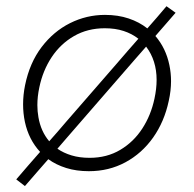

<svg xmlns="http://www.w3.org/2000/svg" viewBox="-20 -554 637 632"><path d="M62 58.5 33.5 36.5Q54 12.5 73.5 -10Q93 -32 112 -54Q74.5 -94.5 62 -152.5Q56 -181 56 -210.5Q56 -241.5 62.5 -273.5Q77.5 -347 116.8 -398.8Q156 -450.5 210.5 -477.8Q265 -505 325.5 -505Q368.5 -505 403.5 -493.2Q438.5 -481.5 465 -460.5Q480.5 -478.5 496.5 -496.5Q512 -514.5 528 -533.5L558 -512L525 -474Q508 -454.5 491.5 -435.5Q526 -395.5 537.5 -340Q543 -314 543 -287Q543 -255.5 535.5 -222Q521 -153.5 484 -101.2Q447 -49 392.8 -19.8Q338.5 9.5 272.5 9.5Q231.5 9.5 198 -1Q164.5 -11.5 139 -30Q120 -8.5 101 13.5Q82 35.5 62 58.5ZM109.5 -266.5Q103 -236.5 103 -208Q103 -187.5 106.5 -168Q114.5 -121.5 142 -89Q156 -104.5 170 -120.8Q184 -137 198.5 -154L362 -342Q382 -365 400 -386Q418 -407 435.5 -426.5Q414.5 -443 387 -452Q359.5 -461 325 -461Q268.5 -461 224 -435.5Q179.5 -410 150.2 -366Q121 -322 109.5 -266.5ZM275 -34.5Q332 -34.5 376 -60.8Q420 -87 448.5 -131Q477 -175 488.5 -229.5Q495.5 -262 495.5 -291Q495.5 -355 461 -400.5Q443.5 -380.5 425.5 -360Q407.5 -339 389 -318L227 -131.5Q212 -114 197.5 -97.5Q182.5 -80.5 169 -64.5Q189 -50.5 215.5 -42.5Q242 -34.5 275 -34.5Z"/></svg>

Font: Heraclito ExtraLight
Style: Italic
Weight: 200
Italic angle: -12°
Designer: Kostas Bartsokas (font) & Cristiano Sobral (main changes)
Foundry: Kostas Bartsokas (font) & Cristiano Sobral (main changes)
Version: Version 1.00;July 8, 2020;FontCreator 13.0.0.2655 64-bit